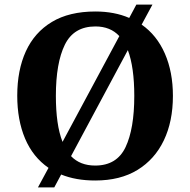

<svg xmlns="http://www.w3.org/2000/svg" viewBox="-20 -775 827 835"><path d="M191 -45Q123 -92 89 -172.5Q55 -253 55 -359Q55 -470 92.5 -552Q130 -634 205.5 -679.5Q281 -725 395 -725Q436 -725 473 -718Q510 -711 542 -697L573 -755H643L596 -668Q662 -622 697 -542Q732 -462 732 -358Q732 -247 692.5 -164.5Q653 -82 578 -36Q503 10 394 10Q310 10 246 -16L216 40H145ZM394 -55Q488 -55 526 -135Q564 -215 564 -358Q564 -420 557 -470Q550 -520 536 -557L289 -96Q328 -55 394 -55ZM499 -618Q460 -660 395 -660Q301 -660 262 -580.5Q223 -501 223 -358Q223 -296 230 -246Q237 -196 252 -158Z"/></svg>

Font: Noto Serif NP Hmong
Style: Regular
Weight: 400
Designer: Dalton Maag Ltd
Foundry: Dalton Maag Ltd
Version: Version 1.001